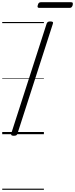

<svg xmlns="http://www.w3.org/2000/svg" viewBox="-20 -1208 676 1728"><path d="M104 14Q90 14 84 9.5Q78 5 81 -6L400 -996Q404 -1006 411 -1010.5Q418 -1015 433 -1015Q448 -1015 454 -1010.5Q460 -1006 456 -995L137 -5Q134 5 127 9.5Q120 14 104 14ZM333 -1137Q322 -1137 319 -1143.5Q316 -1150 320 -1161Q323 -1175 329.5 -1181.5Q336 -1188 347 -1188H620Q632 -1188 634.5 -1181Q637 -1174 634 -1161Q630 -1149 624 -1143Q618 -1137 606 -1137ZM0 490H375V500H0ZM0 -20H375V0H0ZM0 -505H375V-500H0ZM0 -1010H375V-1000H0Z"/></svg>

Font: Playwrite AU TAS Guides
Style: Regular
Weight: 400
Designer: Veronika Burian, José Scaglione
Foundry: TypeTogether
Version: Version 1.003